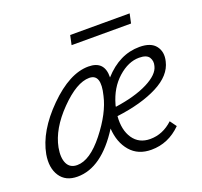

<svg xmlns="http://www.w3.org/2000/svg" viewBox="-103 -682 846 804"><g transform="rotate(-20 319.5 -280.0)"><path d="M551 -564 542 -522H277L286 -564ZM541 -418Q592 -418 613 -390.5Q634 -363 624 -323Q611 -265 539 -228Q467 -191 356 -177Q351 -116 377 -78Q403 -40 453 -40Q509 -40 554 -82L575 -53Q518 4 442 4Q383 4 349 -35.5Q315 -75 311 -138Q221 4 113 4Q60 4 35.5 -33.5Q11 -71 21 -129Q39 -226 133.5 -320Q228 -414 312 -414Q384 -414 382 -340Q452 -418 541 -418ZM573 -321Q579 -342 568.5 -359Q558 -376 524 -376Q476 -376 430 -335Q384 -294 365 -226Q363 -220 363 -216Q453 -229 509 -257.5Q565 -286 573 -321ZM128 -42Q185 -42 249.5 -123.5Q314 -205 330 -277Q353 -368 299 -368Q243 -368 168.5 -292Q94 -216 79 -138Q71 -94 83.5 -68Q96 -42 128 -42Z"/></g></svg>

Font: EauTestText Semilight
Style: Italic
Weight: 300
Italic angle: -12°
Designer: Christian Thalmann (Catharsis Fonts)
Version: Version 0.001;PS 000.001;hotconv 1.0.88;makeotf.lib2.5.64775